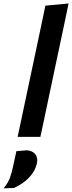

<svg xmlns="http://www.w3.org/2000/svg" viewBox="-82 -764 403 1072"><path d="M16.5 0Q28 -54 38.8 -104.8Q49.5 -155.5 62.5 -217L121 -493Q134 -554.5 146.5 -613.8Q159 -673 171.5 -732.5L301 -744.5Q288.5 -685 275.5 -623.2Q262.5 -561.5 248 -493.5L189.5 -217Q176.5 -154.5 165.8 -104.2Q155 -54 143.5 0ZM-62 287.5Q-37.5 258 -26.5 228.5Q-15.5 199 -8 160.5Q-3.5 140.5 0.8 120.2Q5 100 9.5 80L69 75Q101.5 78.5 115.8 98.2Q130 118 124.5 146Q115.5 190 81 226.5Q46.5 263 -4.5 285.5Z"/></svg>

Font: Commissioner SemiBold
Style: Italic
Weight: 600
Italic angle: -12°
Designer: Kostas Bartsokas
Foundry: Kostas Bartsokas
Version: Version 1.000; ttfautohint (v1.8.3)